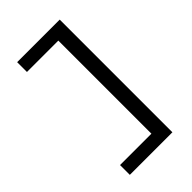

<svg xmlns="http://www.w3.org/2000/svg" viewBox="-282 -922 1164 1164"><g transform="rotate(-45 300.0 -340.0)"><path d="M107 143V59H376V-739H107V-823H472V143Z"/></g></svg>

Font: Iosevka Custom Medium Extended
Style: Regular
Weight: 500
Width: 7
Monospace: yes
Designer: Belleve Invis
Foundry: Belleve Invis
Version: Version 11.2.4; ttfautohint (v1.8.4)